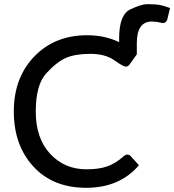

<svg xmlns="http://www.w3.org/2000/svg" viewBox="-20 -895 837 923"><path d="M710 -791.5Q637.7 -791.5 637.7 -687.5V-633.8L603.5 -585.9Q595.7 -574.7 584 -574.7Q572.8 -574.7 529.1 -605.5Q485.4 -636.2 414.1 -636.2Q343.3 -636.2 298.3 -617.2Q253.4 -598.1 202.6 -542.7Q151.9 -487.3 151.9 -358.9Q151.9 -230 221.2 -155.5Q290.5 -81.1 395.5 -81.1Q456.5 -81.1 496.6 -95.5Q536.6 -109.9 574.7 -144Q583.5 -151.9 592.3 -151.9Q600.6 -151.9 607.4 -145.5L647.9 -100.6Q555.2 7.8 394.5 7.8Q234.4 7.8 140.4 -94.5Q46.4 -196.8 46.4 -359.1Q46.4 -521.5 144.8 -623.5Q243.2 -725.6 398.4 -725.6Q484.4 -725.6 552.7 -692.4V-710.4Q552.7 -824.2 606 -849.6Q659.2 -875 687.5 -875Q728 -875 749.5 -870.8Q771 -866.7 797.4 -856.4L784.7 -803.7Q778.3 -779.8 754.9 -785.6Q731.4 -791.5 710 -791.5Z"/></svg>

Font: Lato-Medium
Style: Regular
Weight: 500
Designer: Lukasz Dziedzic
Foundry: tyPoland Lukasz Dziedzic
Version: Version 2.006; 2014-01-15